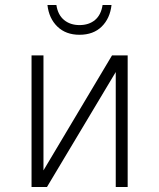

<svg xmlns="http://www.w3.org/2000/svg" viewBox="-20 -753 640 773"><path d="M107 0V-530H155V-67L431 -530H494V0H446V-463L169 0ZM300 -613Q245 -613 211 -646Q177 -679 171 -733H207Q213 -693 238 -672.5Q263 -652 300 -652Q338 -652 362.5 -672.5Q387 -693 393 -733H429Q423 -679 389.5 -646Q356 -613 300 -613Z"/></svg>

Font: Geist Mono UltraLight
Style: Regular
Weight: 200
Monospace: yes
Designer: Basement.studio, Andrés Briganti, Mateo Zaragoza
Foundry: Basement.studio, Vercel, Andrés Briganti, Guido Ferreyra, Mateo Zaragoza
Version: Version 1.400; ttfautohint (v1.8.4.7-5d5b)